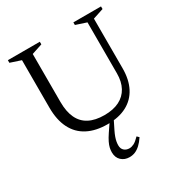

<svg xmlns="http://www.w3.org/2000/svg" viewBox="-211 -822 1171 1239"><g transform="rotate(-30 374.5 -202.5)"><path d="M594 -244.5V-624.5L515 -650.5V-670H721V-650.5L642 -624.5V-254.5Q642 -170.5 611.2 -111.2Q580.5 -52 521.8 -21Q463 10 379 10Q291.5 10 230.5 -21.8Q169.5 -53.5 137.8 -116.2Q106 -179 106 -271.5V-624.5L27 -650.5V-670H265V-650.5L186 -624.5V-267Q186 -194.5 208.8 -146.5Q231.5 -98.5 277 -74.8Q322.5 -51 390.5 -51Q456.5 -51 501.8 -73.8Q547 -96.5 570.5 -139.8Q594 -183 594 -244.5ZM396 66.5Q386 87 380 104Q374 121 371.5 135.2Q369 149.5 369 162Q369 187.5 384.2 201.2Q399.5 215 423 215Q439 215 456.8 206.2Q474.5 197.5 500 171L514.5 185Q495.5 213.5 476.5 231Q457.5 248.5 437.8 256.8Q418 265 395.5 265Q359 265 334.8 242.5Q310.5 220 310.5 180.5Q310.5 164.5 314.2 147.8Q318 131 328 110.2Q338 89.5 356.5 62L414 -23H440.5Z"/></g></svg>

Font: Newsreader Text
Style: Regular
Weight: 400
Designer: Hugues Gentile
Foundry: Production Type
Version: Version 1.001